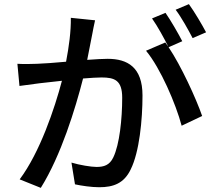

<svg xmlns="http://www.w3.org/2000/svg" viewBox="-20 -873 1040 927"><path d="M975 -717C956 -753 919 -816 892 -853L828 -826C856 -789 888 -731 910 -689ZM322 -787C323 -722 313 -648 299 -575C244 -570 191 -566 159 -565C126 -564 97 -563 64 -565L74 -458C101 -462 146 -468 171 -471C194 -474 234 -478 279 -483C244 -350 173 -138 75 -7L177 34C275 -123 344 -349 381 -494C418 -497 450 -499 470 -499C533 -499 570 -486 570 -401C570 -298 557 -175 527 -113C509 -75 481 -67 446 -67C420 -67 365 -76 325 -88L342 17C374 24 422 31 459 31C528 31 579 12 611 -55C653 -139 668 -295 668 -412C668 -549 595 -589 500 -589C477 -589 442 -587 401 -584C410 -629 419 -677 425 -706C429 -728 434 -753 439 -775ZM860 -674C840 -713 804 -775 779 -811L714 -784C741 -746 773 -687 793 -647C788 -654 783 -661 778 -668L685 -628C755 -544 829 -371 857 -266L956 -313C927 -397 854 -556 794 -645Z"/></svg>

Font: Noto Sans T Chinese Medium
Style: Regular
Weight: 500
Designer: Ryoko NISHIZUKA (kana & ideographs); Paul D. Hunt (Latin, Greek & Cyrillic); Wenlong ZHANG (bopomofo); Sandoll Communica
Foundry: Adobe Systems Incorporated
Version: Version 1.000;PS 1;hotconv 1.0.78;makeotf.lib2.5.61930